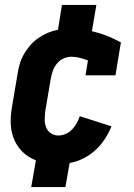

<svg xmlns="http://www.w3.org/2000/svg" viewBox="-20 -653 540 775"><path d="M106 102 125 -6Q104 -14 87 -26.5Q70 -39 57 -56Q44 -73 36 -93Q28 -113 25 -135Q22 -157 23.5 -179.5Q25 -202 29 -225L51 -355Q54 -376 60 -396Q66 -416 77 -435Q88 -454 102.5 -470.5Q117 -487 135 -499.5Q153 -512 173 -520.5Q193 -529 214 -533L230 -633H369L351 -527Q382 -520 411 -508.5Q440 -497 468 -482L446 -349H325L335 -409Q319 -415 302 -419.5Q285 -424 268 -424Q252 -424 236.5 -417Q221 -410 210 -396.5Q199 -383 193.5 -367.5Q188 -352 185 -336L163 -206Q161 -189 160.5 -172Q160 -155 166 -139.5Q172 -124 185.5 -115Q199 -106 216 -106Q231 -106 245.5 -112.5Q260 -119 271 -130.5Q282 -142 289.5 -155.5Q297 -169 302 -184L430 -143Q419 -116 402.5 -91Q386 -66 364 -46Q342 -26 315.5 -13Q289 0 261 5L244 102Z"/></svg>

Font: iosevka_custom_sans_ss08 Heavy
Style: Italic
Weight: 900
Italic angle: -10°
Designer: Belleve Invis
Foundry: Belleve Invis
Version: Version 10.3.0; ttfautohint (v1.8.3)